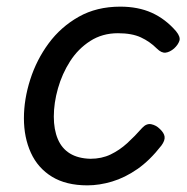

<svg xmlns="http://www.w3.org/2000/svg" viewBox="-20 -539 562 578"><path d="M243 19Q179 19 136.5 -7Q94 -33 73 -79Q52 -125 52 -183Q52 -240 71 -299.5Q90 -359 126.5 -408.5Q163 -458 217 -488.5Q271 -519 342 -519Q396 -519 437 -500.5Q478 -482 510 -445Q524 -428 520 -416Q516 -404 504 -393Q491 -382 478.5 -380.5Q466 -379 452 -393Q431 -414 404 -426.5Q377 -439 335 -439Q288 -439 251.5 -415.5Q215 -392 191 -354.5Q167 -317 154.5 -273Q142 -229 142 -188Q142 -149 154 -120.5Q166 -92 190.5 -77Q215 -62 252 -61Q286 -61 313 -74Q340 -87 363 -108Q386 -129 408 -154Q421 -168 435.5 -165Q450 -162 461 -151Q474 -139 475.5 -127.5Q477 -116 466 -101Q431 -56 393.5 -30Q356 -4 317.5 7.5Q279 19 243 19Z"/></svg>

Font: Playwrite DE SAS
Style: Regular
Weight: 400
Designer: Veronika Burian, José Scaglione
Foundry: TypeTogether
Version: Version 1.002